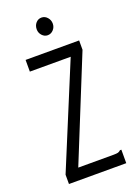

<svg xmlns="http://www.w3.org/2000/svg" viewBox="-149 -848 649 910"><g transform="rotate(-20 175.0 -393.0)"><path d="M35 -47 249 -564H43V-623H313V-576L103 -58H280Q297 -58 304 -60Q311 -62 317 -68H324V0H35ZM182 -697Q166 -697 154 -710Q142 -723 142 -741Q142 -760 153.5 -773Q165 -786 182 -786Q199 -786 211 -772.5Q223 -759 223 -741Q223 -723 211 -710Q199 -697 182 -697Z"/></g></svg>

Font: Inconsolata ExtraCondensed
Style: Regular
Weight: 400
Width: 2
Monospace: yes
Designer: Raph Levien, Cyreal, Brenton Simpson
Foundry: Raph Levien, Cyreal, Google
Version: Version 3.001; ttfautohint (v1.8.2.53-6de2)